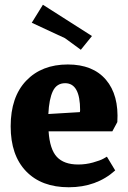

<svg xmlns="http://www.w3.org/2000/svg" viewBox="-20 -775 541 810"><path d="M266 -503Q372 -503 427 -438.5Q482 -374 475 -260L454 -221H185Q190 -145 220 -113Q250 -81 310 -81Q342 -81 372.5 -89.5Q403 -98 417 -106L431 -114L466 -56Q387 15 270 15Q155 15 90 -52.5Q25 -120 25 -242Q25 -366 90.5 -434.5Q156 -503 266 -503ZM368 -623 321 -565 254 -614 114 -679 161 -755ZM255 -424Q219 -424 203 -390.5Q187 -357 184 -294L317 -302Q318 -308 318 -310Q318 -424 255 -424Z"/></svg>

Font: Andada
Style: Bold
Weight: 700
Designer: Carolina Giovagnoli
Foundry: Carolina Giovagnoli
Version: Version 1.003